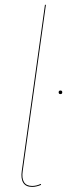

<svg xmlns="http://www.w3.org/2000/svg" viewBox="-20 -750 273 780"><path d="M166.5 -730.5 72.3 -55.2Q67.9 -26.4 77.4 -10.5Q86.9 5.4 110.8 5.4Q127.9 5.4 145.5 -2.9L147 1Q127.9 9.3 110.4 9.3Q85 9.3 74.5 -7.6Q64 -24.4 68.4 -55.2L162.6 -730.5ZM232.9 -375Q232.9 -367.7 225.6 -367.7Q218.3 -367.7 218.3 -375Q218.3 -382.3 225.6 -382.3Q232.9 -382.3 232.9 -375Z"/></svg>

Font: Fira Sans Compressed Four
Style: Italic
Weight: 100
Width: 3
Italic angle: -8°
Designer: Carrois Corporate & Edenspiekermann AG
Foundry: Carrois Corporate GbR & Edenspiekermann AG
Version: Version 4.203;PS 004.203;hotconv 1.0.88;makeotf.lib2.5.64775